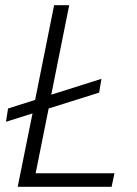

<svg xmlns="http://www.w3.org/2000/svg" viewBox="-20 -718 527 738"><path d="M420 -52 409 0H48L105 -282L3 -250L11 -301L115 -334L188 -698H246L177 -354L370 -415L361 -362L167 -301L117 -52Z"/></svg>

Font: IBM Plex Sans Light
Style: Italic
Weight: 300
Italic angle: -11.31°
Designer: Mike Abbink, Paul van der Laan, Pieter van Rosmalen
Foundry: Bold Monday
Version: Version 3.201